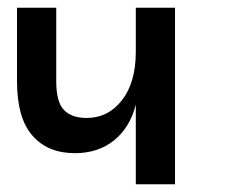

<svg xmlns="http://www.w3.org/2000/svg" viewBox="-20 -475 586 495"><path d="M23.9 -455.1H125V-265.1Q125 -211.9 145 -191.4Q165 -170.9 203.1 -170.9Q258.8 -170.9 294.4 -216.6Q330.1 -262.2 330.1 -341.8V-455.1H431.2V0H330.1V-205.1Q314.9 -146 273.9 -113Q232.9 -80.1 172.9 -80.1Q103 -80.1 63.5 -125.5Q23.9 -170.9 23.9 -265.1Z"/></svg>

Font: Anonymous Pro
Style: Bold
Weight: 700
Monospace: yes
Designer: Mark Simonson
Version: Version 1.003